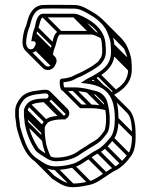

<svg xmlns="http://www.w3.org/2000/svg" viewBox="-20 -703 619 790"><path d="M126.8 -546.7C127.6 -550.7 128.5 -557.1 129.4 -561.8C130.5 -567.9 134.6 -576.7 137.2 -584.8C143.4 -604.3 146.8 -631.5 158 -631.5H285C289.5 -631.5 293.2 -630.8 297.1 -629.1C341.3 -611.4 399.5 -576.9 399.5 -515V-514.4C400.1 -510.6 400.5 -506.6 400.5 -502V-487C400.5 -483.5 399.6 -479.7 398.5 -476.2V-475C398.5 -472.7 397.8 -470.2 395.8 -467.2C390.1 -458.5 387.3 -451.3 378.5 -445C358.5 -429.4 343.8 -421.6 319.5 -408.6C303.3 -400 293.8 -397.8 279.3 -389.5C272.5 -385.6 248.7 -379.5 236 -379.5C223.1 -379.5 225.9 -363.2 225.9 -361C226.1 -350.2 227.9 -328.5 242 -328.5H283C303.2 -328.5 323.6 -325.6 339.2 -321.7L375.2 -312.7C387.9 -309.5 403 -293.5 406.7 -280.2C412.1 -260.8 416.5 -239.8 416.5 -214C416.5 -193.8 414 -170.2 407.2 -161.7C396.9 -149 394.7 -144.1 382 -132.5C371.8 -123.5 352.7 -115 339.5 -105C331.7 -99.1 310.5 -87.6 300.5 -80C279.4 -64 246.9 -54.5 209 -54.5C196.9 -54.5 186.5 -60.1 176.1 -66.3C168.9 -71.3 143.9 -85 137.2 -94.2C119.3 -122.5 101.3 -158.6 96.5 -198.5C95.2 -209.1 93.5 -220.7 93.5 -230L93.5 -247C93.5 -253.6 100.1 -262.7 104.8 -268.2C111.6 -276.7 140.8 -282.5 163 -282.5L169 -282.5C183.1 -282.5 194.5 -293.1 194.5 -307.5C194.5 -321.7 183.5 -333.5 169 -333.5H163C157.6 -333.5 151.3 -332.8 143 -331.4C112.8 -328.7 82.4 -322.2 65.1 -300.7C55.3 -288.4 42.5 -270.1 42.5 -247V-229C42.5 -222.3 43 -217.6 44.6 -209.7L46.5 -194.5C47.3 -188.2 47.7 -180 49.8 -172.8C53.7 -160.5 55.8 -150.8 60.9 -136C75.2 -94.9 91.3 -60.7 124.8 -37.8C148.1 -22.8 170.3 -3.5 208 -3.5C235 -3.5 259 -8.9 280.6 -13.7C307.6 -20 330.7 -39.8 348.9 -50.6C366.5 -61.1 367.8 -64.7 386.1 -73.2C397 -78.2 407.5 -86.6 417.1 -95.5C432 -109.2 436.9 -116.8 446.8 -129.3C463.4 -150.1 467.5 -181.9 467.5 -214C467.5 -252.3 463.2 -291.3 444.1 -318.3C424.6 -346 394.3 -363.5 356.7 -371.1C360.4 -373 365.5 -375.6 368.9 -377.6L388.9 -389.6C419.4 -407.9 451.5 -436.8 451.5 -487V-502C451.5 -507.6 450.7 -511.6 450.5 -517.5C449.6 -541.4 440.5 -562.6 432.9 -581C418.6 -612 389 -637.3 360.7 -653.5C342.4 -664 316.3 -682.5 285 -682.5C242.5 -682.5 199.7 -683.9 156.8 -682.5C125.5 -681.5 108.3 -657.9 99.1 -635.9C92.8 -620.9 90 -600.8 84.3 -589.3C77.5 -575.8 72.5 -545.3 72.5 -527C72.5 -518.2 74.9 -509.8 79.4 -501.3C90.9 -481.5 119.9 -480.3 133.5 -500.2L138.4 -510C147.2 -525.2 139.3 -540.8 126.8 -546.7ZM436.5 -502V-487C436.5 -444.2 410.1 -419.8 381.1 -402.4L361.1 -390.4C354.5 -386.5 340.7 -380.5 329.8 -373.2L312.7 -361.8L333.2 -359.5C417.4 -350.2 452.5 -308.5 452.5 -214C452.5 -183 447.4 -154.5 435.1 -138.7C420.1 -120.6 402 -98.7 379.5 -86.6C360.8 -78 356.8 -72.8 341.1 -63.4C319.7 -50.6 299.8 -34.3 277.1 -28.3C254.5 -22.2 233.2 -18.5 208 -18.5C175.5 -18.5 158.7 -33.8 133 -50.3C102.1 -70.2 89.1 -100.7 75.1 -141C70.5 -154 68.7 -164.2 64.1 -177.4C62.3 -182.7 61.5 -189.2 61.5 -195V-195.5L59.4 -212.3C58.1 -217.8 57.5 -223.4 57.5 -229V-247C57.5 -264.2 67.6 -279.7 76.9 -291.3C89.3 -306.9 115.2 -313.9 144.7 -316.5C152.5 -317.4 158.9 -318.5 163 -318.5H169C175.2 -318.5 179.5 -313.7 179.5 -307.5C179.5 -301.5 175.6 -297.5 169 -297.5L163 -297.5C140.8 -297.5 107.3 -295 92.4 -276.8C89.8 -273.6 78.5 -260.8 78.5 -247L78.5 -230C78.5 -217.6 81.5 -207 81.5 -198V-197.5C87.7 -155.1 105.5 -116.1 124.7 -86C133.4 -73.4 160.7 -58.8 167.6 -53.9C176.8 -47.6 192.1 -39.5 209 -39.5C249.3 -39.5 284.9 -49.4 309.6 -68C318.4 -74.7 338.3 -86.2 348.2 -92.8C357.8 -99.2 378.8 -109.5 392 -121.5C406.2 -134.4 409 -140.8 418.7 -152.1C430.6 -166.4 431.5 -193.6 431.5 -214C431.5 -240.7 426.5 -263.8 421.3 -283.8C416 -304 397.7 -322.6 378.8 -327.3L342.8 -336.3C326 -340.5 304.6 -343.5 283 -343.5H244.2C241.9 -348.4 240.7 -359 241 -364.7C256.9 -365.8 276.5 -370.2 287.1 -376.7C300.1 -384.7 309 -386 326.5 -395.4C350.6 -408.2 366.7 -417.2 387.5 -433C396.6 -439.9 404 -450.3 408.6 -459.4C411.6 -465.2 413.3 -470.8 413.5 -473.7C414.8 -478.2 415.5 -482.5 415.5 -487V-502C415.5 -506.7 415 -512.5 414.5 -515.6C413.8 -585.1 351.5 -623.5 302.9 -642.9C297.4 -645.3 291.2 -646.5 285 -646.5H158C129.1 -646.5 125.9 -599.2 122.8 -589.2C120.6 -582.2 116.6 -574.3 114.6 -564.5C113.2 -558.1 110.7 -542.7 108.7 -533.5L118 -533.5C125.3 -533.5 129.5 -523.9 125.5 -517.8L120.5 -507.8C115.8 -498.4 102.3 -498 95.3 -505C90.4 -509.9 87.5 -520.1 87.5 -527C87.5 -542.8 92.9 -571.5 97.9 -583C105.2 -599.9 107.7 -617.5 112.9 -630.1C121.3 -650.3 134.7 -666.8 157.2 -667.5C199.5 -668.9 242.2 -667.5 285 -667.5C310.5 -667.5 333.7 -651.7 353.3 -640.5C378.7 -626 406.5 -602.3 419.1 -575C426.8 -556.5 435.5 -537.6 435.5 -517V-516.5C436.1 -512 436.5 -507.2 436.5 -502ZM277.7 -330.7 348.4 -260 359 -270.6 288.3 -341.3ZM335.7 -323.7 406.4 -253 417 -263.6 346.3 -334.3ZM371.7 -314.7 408.5 -277.9 419.1 -288.5 382.3 -325.3ZM125.7 -84.7 132.2 -78.1 142.9 -88.7 136.3 -95.3ZM83.7 -192.7 154.4 -122 165 -132.6 94.3 -203.3ZM80.7 -224.7 151.4 -154 162 -164.6 91.3 -235.3ZM80.7 -241.7 151.4 -171 162 -181.6 91.3 -252.3ZM93.7 -267.7 164.4 -197 175 -207.6 104.3 -278.3ZM181.7 -302.2 252.4 -231.5 263 -242.1 192.3 -312.8ZM202.7 -5.7 273.4 65 284 54.4 213.3 -16.3ZM273.7 -15.7 344.4 55 355 44.4 284.3 -26.3ZM339.7 -51.7 410.4 19 421 8.4 350.3 -62.3ZM377.7 -74.7 448.4 -4 459 -14.6 388.3 -85.3ZM406.7 -95.7 477.4 -25 488 -35.6 417.3 -106.3ZM435.7 -128.7 506.4 -58 517 -68.6 446.3 -139.3ZM454.7 -208.7 525.4 -138 536 -148.6 465.3 -219.3ZM359.7 -378.7 396.1 -342.3 406.7 -352.9 370.3 -389.3ZM379.7 -390.7 450.4 -320 461 -330.6 390.3 -401.3ZM438.7 -481.7 509.4 -411 520 -421.6 449.3 -492.3ZM438.7 -496.7 509.4 -426 520 -436.6 449.3 -507.3ZM437.7 -511.7 508.4 -441 519 -451.6 448.3 -522.3ZM420.7 -572.7 491.4 -502 502 -512.6 431.3 -583.3ZM121.7 -498.7 192.4 -428 203 -438.6 132.3 -509.3ZM126.7 -508.7 197.4 -438 208 -448.6 137.3 -519.3ZM116.7 -557.7 187.4 -487 198 -497.6 127.3 -568.3ZM124.7 -581.7 195.4 -511 206 -521.6 135.3 -592.3ZM152.7 -633.7 223.4 -563 234 -573.6 163.3 -644.3ZM279.7 -633.7 350.4 -563 361 -573.6 290.3 -644.3ZM294.7 -630.7 365.4 -560 376 -570.6 305.3 -641.3ZM403.6 -558.2C393.4 -563.7 383 -568.4 373.6 -572.2C368.1 -574.5 361.9 -575.8 355.7 -575.8L228.7 -575.8C199.8 -575.8 196.6 -528.4 193.5 -518.5C191.3 -511.5 187.3 -503.6 185.3 -493.8C184.4 -489.5 183.9 -484.1 182.5 -477.1L197.2 -474.1C198.6 -481 199.1 -485.3 200.1 -491.1C201.2 -497.2 205.3 -505.9 207.9 -514.1C214.1 -533.6 217.5 -560.8 228.7 -560.8L355.7 -560.8C360.2 -560.8 363.9 -560 367.8 -558.4C377.2 -554.5 386.8 -550.3 396.5 -545ZM124 -530.8 194.7 -460.1C198.5 -456.4 198.8 -451.2 196.2 -447.1L191.2 -437.1C186.6 -427.7 173 -427.3 166 -434.2L95.3 -505L84.7 -494.4L155.4 -423.7C170.2 -408.9 193.4 -413.6 204.2 -429.5L209.1 -439.3C215.5 -450.3 213.3 -462.7 205.3 -470.7L134.6 -541.4ZM507.2 -431.3V-416.3C507.2 -373.5 480.8 -349.1 451.8 -331.7L433.8 -320.9L441.5 -308L459.6 -318.9C490.1 -337.2 522.2 -366.1 522.2 -416.3V-431.3C522.2 -436.9 521.4 -440.9 521.2 -446.8C520.4 -470.6 511.6 -492 503.6 -510.3C497.1 -525.2 486.9 -538 475.3 -549.6L404.6 -620.3L394 -609.7L464.7 -539C475.2 -528.4 484.5 -516.5 489.8 -504.3C497.8 -485.9 506.2 -466.9 506.2 -446.3V-445.8C506.9 -441.3 507.2 -436.5 507.2 -431.3ZM432.7 -308.7 503.1 -238.3C521.5 -219.9 523.2 -181 523.2 -143.3C523.2 -112.3 518.1 -83.8 505.9 -68C490.8 -49.9 472.8 -28 450.2 -15.9C431.5 -7.2 427.5 -2.1 411.8 7.3C390.4 20.2 370.5 36.4 347.8 42.5C325.2 48.5 303.9 52.2 278.7 52.2C246.5 52.2 229.3 35.6 204.3 20.7L134.3 -49.3L123.7 -38.7L195.1 32.7C219.6 47 240 67.2 278.7 67.2C305.8 67.2 329.7 61.8 351.3 57C378.4 50.7 401.6 31.2 419.6 20.1C437 9.5 438.7 5.9 456.9 -2.5C467.7 -7.9 478 -15.7 487.8 -24.8C502.7 -38.5 507.6 -46.1 517.5 -58.6C534.1 -79.3 538.2 -111.2 538.2 -143.3C538.2 -182.6 534.3 -222.1 514.3 -248.3L443.3 -319.3ZM176.3 -315.5 247 -244.8C249 -242.9 250.2 -240.1 250.2 -236.8C250.2 -231.3 246.7 -228.1 242.5 -227.1L174.3 -295.3L163.7 -284.7L236.6 -211.8H239.7C253.8 -211.8 265.2 -222.4 265.2 -236.8C265.2 -244 262.4 -250.6 257.6 -255.5L186.9 -326.2ZM175.7 -51 189.2 -57.4C179 -79.1 170 -102 167.2 -127.8C166 -138.4 164.2 -150 164.2 -159.3L164.2 -176.3C164.2 -182.9 170.8 -191.9 175.5 -197.5C182.9 -205.8 211.1 -211.8 233.7 -211.8L251.8 -211.8L168.3 -295.3L157.7 -284.7L216.4 -226C195.6 -224.1 175.2 -220.8 163.1 -206.1C160.5 -202.9 149.2 -190.1 149.2 -176.3L149.2 -159.3C149.2 -146.9 152.2 -136.3 152.2 -127.3V-126.8C156.3 -99.6 164.8 -74 175.7 -51ZM418.7 -248.8 422.4 -263.4C402.5 -268.3 379.5 -272.8 353.7 -272.8H315.8L247.3 -341.3L236.7 -330.7L309.6 -257.8H353.7C378.2 -257.8 400 -253.5 418.7 -248.8Z"/></svg>

Font: CiSf OpenHand
Style: Gls
Weight: 400
Foundry: Cannot Into Space Fonts
Version: Version 0.7892